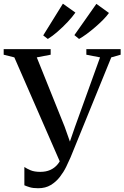

<svg xmlns="http://www.w3.org/2000/svg" viewBox="-35 -1010 676 1044"><path d="M173 13.5Q144.5 13.5 127.2 8.2Q110 3 97.5 -2.5V-102Q110.5 -93 131.2 -84.2Q152 -75.5 184 -75.5Q215 -75.5 238 -85.8Q261 -96 277.5 -115.5Q294 -135 305 -164L298 -114L43 -698L-15 -712.5V-743H240.5V-712.5L165 -698L316.5 -321L356.5 -208L334.5 -209.5L373 -321L509 -698L434.5 -712.5V-743H621V-712.5L570 -698L348.5 -154Q339 -132 325 -103.2Q311 -74.5 290.5 -48Q270 -21.5 241.2 -4Q212.5 13.5 173 13.5ZM394.5 -798.5 369.5 -819 489 -989 557.5 -939.5Q545.5 -922.5 525.5 -902.2Q505.5 -882 482.2 -862Q459 -842 436.2 -825.2Q413.5 -808.5 395.5 -798.5ZM224.5 -798.5 200 -817.5 307 -990 375 -941.5Q359 -918.5 332.8 -890.5Q306.5 -862.5 278 -837.8Q249.5 -813 225.5 -798.5Z"/></svg>

Font: Merriweather 96pt
Style: Regular
Weight: 400
Version: Version 2.100